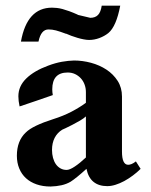

<svg xmlns="http://www.w3.org/2000/svg" viewBox="-20 -663 547 694"><path d="M290.5 -242.2Q282.7 -234.9 268.8 -226.8Q254.9 -218.8 241.2 -211.7Q227.5 -204.6 217 -199.7Q206.5 -194.8 205.1 -194.3Q187 -183.1 177.5 -164.6Q168 -146 168 -121.1Q168 -106 171.6 -92.5Q175.3 -79.1 181.9 -69.6Q188.5 -60.1 198.5 -54.4Q208.5 -48.8 220.7 -48.8Q231.9 -48.8 250.2 -61Q268.6 -73.2 290.5 -93.8ZM306.2 -598.6Q324.2 -598.6 334.2 -608.9Q344.2 -619.1 347.7 -642.6H414.6Q400.4 -567.4 371.6 -543.5Q357.4 -532.2 339.1 -525.4Q320.8 -518.6 302.2 -518.6Q293.5 -518.6 282.2 -520.8Q271 -522.9 259.5 -526.4Q248 -529.8 237.5 -533.7Q227.1 -537.6 219.7 -541H218.3Q196.3 -549.3 182.4 -553Q168.5 -556.6 155.3 -556.6Q142.1 -556.6 133.1 -546.1Q124 -535.6 119.1 -512.7H55.7Q77.6 -635.3 168 -635.3Q176.3 -635.3 185.5 -634.3Q194.8 -633.3 205.8 -630.4Q216.8 -627.4 230.2 -622.6Q243.7 -617.7 261.2 -609.9L260.7 -609.4ZM488.3 -52.7Q475.6 -40 460.2 -28.6Q444.8 -17.1 429 -8.5Q413.1 0 397.5 4.9Q381.8 9.8 367.7 9.8Q337.4 9.8 318.4 -5.4Q299.3 -20.5 292.5 -52.7Q254.9 -18.6 235.4 -6.3Q220.7 2.4 202.1 6.6Q183.6 10.7 162.6 11.2Q134.8 11.2 112.3 3.4Q89.8 -4.4 74 -18.8Q58.1 -33.2 49.6 -54Q41 -74.7 41 -100.1Q41 -153.8 73.2 -184.1Q85.9 -196.8 110.8 -208.7Q135.7 -220.7 172.4 -232.4Q208.5 -243.7 238.8 -259.5Q269 -275.4 290.5 -291.5V-330.1Q290.5 -344.7 285.6 -357.7Q280.8 -370.6 272 -380.1Q263.2 -389.6 251.2 -395.3Q239.3 -400.9 224.6 -400.9Q168.9 -400.9 168.9 -340.3Q168.9 -335 169.4 -329.6Q169.9 -324.2 170.9 -319.3Q143.6 -309.6 111.6 -298.8Q79.6 -288.1 50.8 -278.3Q46.4 -298.3 46.4 -314.9Q46.4 -351.6 75 -379.4Q103.5 -407.2 154.3 -425.8Q180.2 -435.5 203.6 -439.7Q227.1 -443.8 247.6 -444.3Q278.3 -444.3 309.1 -436Q339.8 -427.7 364.7 -411.4Q389.6 -395 405.3 -370.6Q420.9 -346.2 420.9 -314V-115.2Q420.9 -67.4 443.4 -67.4Q448.7 -67.4 455.6 -70.1Q462.4 -72.8 471.2 -79.6Z"/></svg>

Font: XB Niloofar
Style: Bold
Weight: 700
Designer: Behnam
Foundry: Irmug
Version: Version 7.201 2008